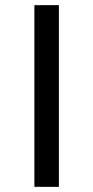

<svg xmlns="http://www.w3.org/2000/svg" viewBox="-20 -726 362 746"><path d="M208.8 -706V0H113.6V-706Z"/></svg>

Font: Inter UI Black
Style: Regular
Weight: 900
Designer: Rasmus Andersson
Foundry: rsms
Version: 3.2;8d6f07862